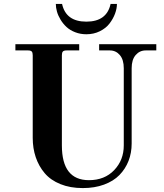

<svg xmlns="http://www.w3.org/2000/svg" viewBox="-20 -936 834 974"><path d="M58.1 -711.9H381.8V-680.2H317.9Q304.2 -680.2 299.1 -674.8Q293.9 -669.4 293.9 -655.8V-198.2Q293.9 -22 431.2 -22Q510.7 -22 559.3 -73Q607.9 -124 607.9 -198.2V-589.8Q607.9 -633.3 587.9 -656.7Q567.9 -680.2 537.1 -680.2H482.9V-711.9H772.9V-680.2H719.2Q688.5 -680.2 668.2 -656.7Q647.9 -633.3 647.9 -589.8V-208Q647.9 -160.6 632.1 -119.9Q616.2 -79.1 585.9 -48.1Q555.7 -17.1 507.8 0.5Q460 18.1 399.9 18.1Q335.9 18.1 286.4 -2Q236.8 -22 206.8 -57.4Q176.8 -92.8 161.4 -138.2Q146 -183.6 146 -236.8V-655.8Q146 -669.4 140.9 -674.8Q135.7 -680.2 122.1 -680.2H58.1ZM263.2 -916H294.9Q314.5 -826.2 418 -826.2Q521.5 -826.2 541 -916H573.2Q573.2 -892.6 563.5 -866.5Q553.7 -840.3 535.6 -816.7Q517.6 -793 486.6 -777.6Q455.6 -762.2 418 -762.2Q387.7 -762.2 361.3 -772.5Q335 -782.7 317.4 -799.1Q299.8 -815.4 287.4 -835.9Q274.9 -856.4 269 -877Q263.2 -897.5 263.2 -916Z"/></svg>

Font: Flanker Steampunk
Style: Bold
Weight: 700
Designer: Alexey Kryukov, Leonardo Di Lena
Foundry: Alexey Kryukov, Leonardo Di Lena
Version: 1.210